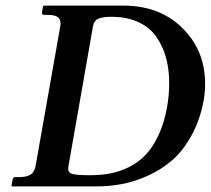

<svg xmlns="http://www.w3.org/2000/svg" viewBox="-20 -666 753 686"><path d="M225.1 -75.2Q223.6 -68.4 223.6 -63Q223.6 -48.8 238.8 -44.4Q253.9 -40 301.8 -40Q340.8 -40 374.5 -46.4Q408.2 -52.7 441.7 -69.6Q475.1 -86.4 500.7 -113.3Q526.4 -140.1 546.6 -183.6Q566.9 -227.1 577.1 -284.2Q584.5 -326.2 584.5 -368.7Q584.5 -417.5 573.5 -458.5Q562.5 -499.5 539.3 -533.4Q516.1 -567.4 474.9 -586.7Q433.6 -606 377.9 -606Q347.7 -606 331.8 -599.4Q315.9 -592.8 312 -570.8ZM22.9 0 21 -2 24.9 -23.9Q26.4 -33.2 34.2 -33.2H47.9Q76.7 -33.2 90.6 -43.2Q104.5 -53.2 107.9 -77.1L194.8 -568.8Q196.3 -576.2 196.3 -582.5Q196.3 -598.6 185.3 -605.7Q174.3 -612.8 149.9 -612.8H136.2Q133.8 -612.8 131.6 -615.2Q129.4 -617.7 129.9 -621.1L133.8 -644L137.2 -646H420.9Q549.8 -646 631.3 -566.2Q712.9 -486.3 712.9 -366.2Q712.9 -336.9 708 -309.1Q695.3 -238.3 664.8 -182.9Q634.3 -127.4 595.5 -93.8Q556.6 -60.1 508.3 -38.3Q460 -16.6 415.3 -8.3Q370.6 0 324.2 0Z"/></svg>

Font: Linux Libertine G
Style: Semibold Italic
Weight: 600
Italic angle: -11.5°
Designer: Philipp H. Poll
Foundry: Philipp H. Poll
Version: Version 5.1.1